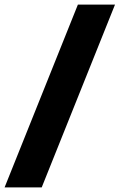

<svg xmlns="http://www.w3.org/2000/svg" viewBox="-37 -763 522 838"><path d="M-17 55 303 -743H465L145 55Z"/></svg>

Font: Saira SemiExpanded ExtraBold
Style: Regular
Weight: 800
Width: 6
Designer: Hector Gatti with collaboration of the Omnibus-Type team
Foundry: Omnibus-Type
Version: Version 1.101